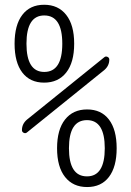

<svg xmlns="http://www.w3.org/2000/svg" viewBox="-20 -755 540 790"><path d="M429.7 -509.8Q429.7 -484.4 409.2 -466.8L90.8 -210Q85 -205.1 77.6 -208.5Q70.3 -211.9 70.3 -219.7Q70.3 -245.1 90.8 -262.7L409.2 -519.5Q415 -524.4 422.4 -521Q429.7 -517.6 429.7 -509.8ZM162.1 -691.4Q88.9 -691.4 88.9 -575.2Q88.9 -459 162.1 -459Q236.3 -459 236.3 -575.2Q236.3 -691.4 162.1 -691.4ZM252.4 -456.5Q219.7 -415 161.6 -415Q103.5 -415 71.8 -456.5Q40 -498 40 -575.2Q40 -652.3 71.8 -693.8Q103.5 -735.4 161.6 -735.4Q219.7 -735.4 252.4 -693.8Q285.2 -652.3 285.2 -575.2Q285.2 -498 252.4 -456.5ZM337.9 -29.3Q411.1 -29.3 411.1 -145Q411.1 -260.7 337.9 -260.7Q263.7 -260.7 263.7 -145Q263.7 -29.3 337.9 -29.3ZM247.6 -263.2Q280.3 -304.7 338.4 -304.7Q396.5 -304.7 428.2 -263.2Q460 -221.7 460 -145Q460 -68.4 428.2 -26.9Q396.5 14.6 338.4 14.6Q280.3 14.6 247.6 -26.9Q214.8 -68.4 214.8 -145Q214.8 -221.7 247.6 -263.2Z"/></svg>

Font: Rounded Mgen+ 2m light
Style: Regular
Weight: 200
Designer: [Source Han Sans]
Ryoko NISHIZUKA  (kana & ideographs); Paul D. Hunt (Latin, Greek & Cyrillic); Wenlong ZHANG  (bopomofo
Version: Version 1.059.20150602